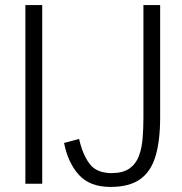

<svg xmlns="http://www.w3.org/2000/svg" viewBox="-20 -735 727 768"><path d="M81.5 0V-714.8H148.9V0ZM421.9 12.7Q339.4 12.7 295.7 -35.4Q252 -83.5 236.3 -163.1L296.4 -179.2Q310.5 -116.7 338.4 -79.6Q366.2 -42.5 427.7 -42.5Q472.7 -43 498.3 -61.3Q523.9 -79.6 535.6 -111.1Q547.4 -142.6 550.5 -182.1Q553.7 -221.7 553.7 -264.2V-714.8H620.6V-265.6Q620.6 -173.3 602.5 -111.6Q584.5 -49.8 541.3 -18.6Q498 12.7 421.9 12.7Z"/></svg>

Font: Pontano Sans Light
Style: Regular
Weight: 300
Designer: Vernon Adams
Foundry: Vernon Adams
Version: Version 2.001